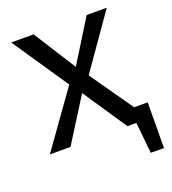

<svg xmlns="http://www.w3.org/2000/svg" viewBox="-150 -770 955 1067"><g transform="rotate(-20 327.5 -237.0)"><path d="M558 183 531 -86H638L636 184ZM521 -86H602V0H521ZM28 0 262 -328 39 -658H171L330 -408L485 -658H604L381 -339L618 0H487L313 -259L150 0Z"/></g></svg>

Font: Ysabeau Infant SemiBold
Style: Regular
Weight: 600
Designer: Christian Thalmann (Catharsis Fonts)
Version: Version 2.002; featfreeze: ss01,ss02,lnum